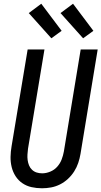

<svg xmlns="http://www.w3.org/2000/svg" viewBox="-20 -1000 543 1028"><path d="M205 8Q176 8 149 2Q122 -4 100 -19Q78 -34 63.5 -56.5Q49 -79 42.5 -105.5Q36 -132 36.5 -160Q37 -188 42 -217L128 -735H218L130 -204Q128 -188 127 -173Q126 -158 128 -143Q130 -128 135.5 -114.5Q141 -101 151.5 -91Q162 -81 176 -76.5Q190 -72 206 -72Q227 -72 249 -81Q271 -90 286.5 -107.5Q302 -125 310 -146Q318 -167 322 -189L412 -735H503L411 -176Q407 -152 399 -128Q391 -104 377 -82Q363 -60 343.5 -42Q324 -24 301 -12.5Q278 -1 253.5 3.5Q229 8 205 8ZM425 -795 304 -930 371 -980 480 -835ZM255 -795 134 -930 201 -980 310 -835Z"/></svg>

Font: Iosevka SS04 Medium Oblique
Style: Regular
Weight: 500
Italic angle: -9°
Monospace: yes
Designer: Belleve Invis
Foundry: Belleve Invis
Version: Version 19.0.0; ttfautohint (v1.8.4)